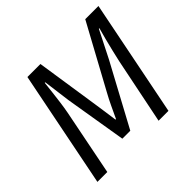

<svg xmlns="http://www.w3.org/2000/svg" viewBox="-157 -837 1019 1019"><g transform="rotate(-45 352.5 -328.0)"><path d="M35.1 0 165.9 -656.3H263.7L317.4 -301.3Q322.8 -267.9 327.2 -234.4Q331.5 -200.9 336.7 -166H340.7Q357 -200.9 372.8 -234.4Q388.5 -267.9 407 -301.3L600.1 -656.3H699.1L568.3 0H494.2L569.6 -370.5Q576.2 -400.5 584.6 -435.4Q592.9 -470.3 601.9 -505Q610.8 -539.8 619.3 -569.4H615.3L537.3 -415.2L350.5 -68.6H290.8L233.5 -415.2L213.2 -569.4H209.2Q206 -539.4 201.9 -504.4Q197.9 -469.3 193.2 -434.6Q188.5 -399.9 182.9 -370.5L109.3 0Z"/></g></svg>

Font: Source Sans 3
Style: Italic
Weight: 200
Italic angle: -11°
Designer: Paul D. Hunt
Foundry: Adobe
Version: Version 3.046;hotconv 1.0.118;makeotfexe 2.5.65603